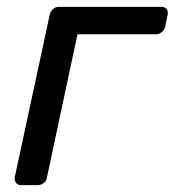

<svg xmlns="http://www.w3.org/2000/svg" viewBox="-20 -540 510 560"><path d="M23 -23 125 -497Q127 -507 134.5 -513.5Q142 -520 152 -520H451Q461 -520 466 -513.5Q471 -507 469 -497L462 -463Q460 -453 452 -446.5Q444 -440 434 -440H206L117 -23Q116 -13 108 -6.5Q100 0 90 0H42Q32 0 27 -6.5Q22 -13 23 -23Z"/></svg>

Font: SVN-Rubik
Style: Italic
Weight: 400
Italic angle: -12°
Designer: Hubert and Fischer
Foundry: Hubert & Fischer
Version: Version 2.101; ttfautohint (v1.8.3)